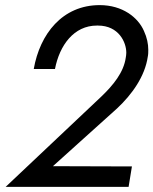

<svg xmlns="http://www.w3.org/2000/svg" viewBox="-20 -731 600 751"><path d="M2 0H483L496 -80L187 -81L438 -307C497 -362 547 -433 558 -509C560 -518 560 -527 560 -536C560 -559 555 -584 543 -610C520 -663 459 -711 370 -711C224 -711 136 -598 112 -461H195C213 -554 269 -631 359 -631C360 -631 362 -631 363 -631C445 -631 474 -565 474 -525C474 -518 473 -512 472 -506C464 -448 423 -398 376 -353Z"/></svg>

Font: Jost
Style: Italic
Weight: 400
Italic angle: -5°
Version: Version 3.710